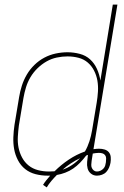

<svg xmlns="http://www.w3.org/2000/svg" viewBox="-20 -755 540 834"><path d="M183 59 167 48Q173 38 181.5 27.5Q190 17 198 8H187Q160 8 134.5 1.5Q109 -5 89.5 -20.5Q70 -36 58 -59Q46 -82 41.5 -107Q37 -132 38 -159Q39 -186 43 -213L63 -333Q67 -358 75 -383Q83 -408 96.5 -431Q110 -454 129.5 -473Q149 -492 172.5 -504.5Q196 -517 222 -522.5Q248 -528 273 -528Q300 -528 326.5 -521Q353 -514 371.5 -497Q390 -480 401 -456Q412 -432 416 -405L470 -735H490L386 -107Q393 -108 399 -108.5Q405 -109 410 -109Q423 -109 434.5 -105.5Q446 -102 453 -93.5Q460 -85 461 -72.5Q462 -60 460 -48Q458 -37 453.5 -26.5Q449 -16 441.5 -8Q434 0 423 4Q412 8 401 8Q386 8 375 -1Q364 -10 360.5 -23.5Q357 -37 358.5 -52Q360 -67 362 -82Q360 -82 358 -81Q356 -80 354 -79Q342 -63 328 -48.5Q314 -34 298 -23Q282 -12 263.5 -5Q245 2 227 5Q215 17 203.5 30.5Q192 44 183 59ZM193 -10Q198 -10 204.5 -10.5Q211 -11 217 -11Q245 -39 278.5 -61.5Q312 -84 349 -97Q361 -118 368.5 -141.5Q376 -165 380 -189L400 -309Q404 -333 405.5 -357.5Q407 -382 403 -405Q399 -428 388.5 -448.5Q378 -469 361 -483.5Q344 -498 321 -504Q298 -510 273 -510Q250 -510 226.5 -505Q203 -500 182 -488Q161 -476 143 -458.5Q125 -441 112.5 -420Q100 -399 93 -376Q86 -353 82 -330L62 -210Q59 -186 57.5 -161.5Q56 -137 60.5 -114Q65 -91 76 -70.5Q87 -50 104.5 -36Q122 -22 145 -16Q168 -10 193 -10ZM401 -10Q409 -10 416.5 -13.5Q424 -17 429.5 -23Q435 -29 437 -36Q439 -43 440 -50Q441 -59 441 -67Q441 -75 436.5 -81Q432 -87 424.5 -89Q417 -91 409 -91Q403 -91 396 -90Q389 -89 383 -88L378 -56Q377 -48 376.5 -40Q376 -32 379 -25.5Q382 -19 387.5 -14.5Q393 -10 401 -10ZM252 -18Q273 -25 292.5 -38Q312 -51 328 -68Q307 -58 288 -45.5Q269 -33 252 -18Z"/></svg>

Font: Iosevka SS18 Thin
Style: Italic
Weight: 100
Italic angle: -9°
Monospace: yes
Designer: Belleve Invis
Foundry: Belleve Invis
Version: Version 25.1.1; ttfautohint (v1.8.4)